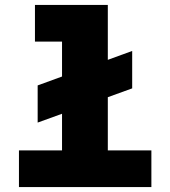

<svg xmlns="http://www.w3.org/2000/svg" viewBox="-20 -760 690 780"><path d="M133 -262V-413L517 -553V-401ZM232 0V-740H418V0ZM57 0V-149H595V0ZM122 -591V-740H325V-591Z"/></svg>

Font: Azeret Mono Thin ExtraBold
Style: Regular
Weight: 800
Version: Version 1.002